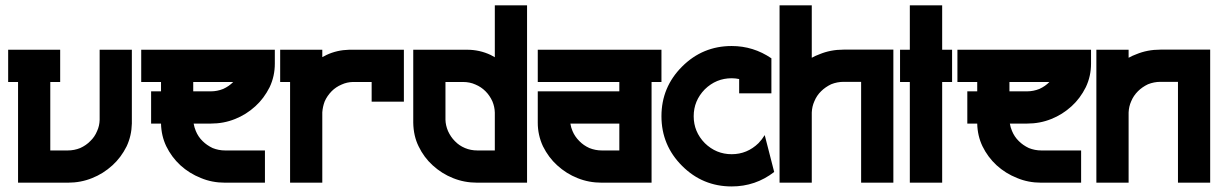

<svg xmlns="http://www.w3.org/2000/svg" viewBox="-20 -667 4448 701"><path d="M461.4 -215.8Q460.4 -171.4 442.4 -132.8Q421.9 -91.8 390.6 -63.5Q356.9 -32.7 315.9 -16.6Q274.9 0 227.5 0H45.9V-367.7H9.8V-485.4H199.7V-367.7H163.6V-117.7H227.5Q251 -117.7 272.9 -126.5Q294.4 -136.2 309.6 -151.9Q325.7 -167 334.5 -188.5Q343.3 -207.5 343.8 -229.5V-485.4H461.4Z M983.4 -485.4V-434.6Q983.4 -388.7 964.4 -348.6Q943.8 -307.6 912.6 -279.3Q878.9 -248.5 837.9 -232.4Q796.9 -215.8 749.5 -215.8H687Q689.5 -201.7 694.8 -189Q703.6 -167.5 719.7 -151.9Q734.9 -136.7 756.3 -126.5Q778.3 -117.7 801.8 -117.7H947.3V0H801.8Q753.9 0 713.4 -17.1Q671.4 -33.7 638.7 -63.5Q606.4 -93.3 586.9 -133.3Q568.8 -171.4 567.9 -215.8H531.7V-333.5H567.9V-367.7H495.6V-485.4ZM794.9 -342.3Q816.4 -352.1 831.5 -367.7H685.5V-333.5H749.5Q772.9 -333.5 794.9 -342.3Z M1454.6 -485.4V-295.9H1336.9V-367.7H1268.6Q1246.6 -367.2 1227.5 -358.4Q1206.5 -349.6 1190.9 -334Q1174.3 -316.9 1165.5 -296.9Q1158.2 -277.8 1156.7 -256.8V0H1039.1V-367.7H1002.9V-485.4H1156.7V-458.5Q1159.7 -460 1165 -462.6Q1170.4 -465.3 1171.9 -466.3Q1210.4 -484.4 1254.9 -485.4Z M1786.6 -647.5H1904.3V0H1722.7Q1675.3 0 1634.3 -16.6Q1593.3 -32.7 1559.6 -63.5Q1527.8 -92.3 1508.3 -132.8Q1489.7 -170.4 1488.8 -218.8V-485.4H1685.5Q1731 -485.4 1771.5 -466.3Q1779.3 -462.4 1786.6 -458ZM1722.7 -117.7H1786.6V-255.9Q1786.1 -276.9 1777.8 -296.9Q1768.1 -318.4 1752.4 -334Q1736.8 -349.6 1715.8 -358.4Q1695.3 -367.7 1670.4 -367.7H1606.4V-229.5Q1606.9 -209.5 1615.7 -188.5Q1625.5 -167 1640.6 -151.9Q1655.8 -135.7 1677.7 -126.5Q1698.7 -117.7 1722.7 -117.7Z M2395 -367.7H2358.9V0H2177.2Q2129.9 0 2088.9 -16.6Q2047.9 -32.7 2014.2 -63.5Q1982.9 -91.8 1962.4 -132.8Q1943.4 -173.8 1943.4 -218.8V-333.5H2241.2V-367.7H1943.4V-485.4H2395ZM2177.2 -117.7H2241.2V-215.8H2062.5Q2064.9 -200.7 2070.3 -188.5Q2078.6 -168.5 2095.2 -151.9Q2110.4 -136.2 2131.8 -126.5Q2153.8 -117.7 2177.2 -117.7Z M2772 -173.8 2806.6 -39.1Q2738.3 13.7 2651.4 13.7Q2545.4 13.7 2470.2 -61.5Q2395 -136.7 2395 -242.7Q2395 -348.6 2470.2 -423.8Q2545.4 -499 2651.4 -499Q2730.5 -499 2796.4 -454.1V-326.2H2678.7V-378.4Q2665.5 -381.3 2651.4 -381.3Q2594.7 -381.3 2553.2 -340.8Q2512.7 -299.3 2512.7 -242.7Q2512.7 -186 2553.2 -144.5Q2594.7 -104 2651.4 -104Q2708 -104 2749.5 -144.5Q2762.2 -157.7 2772 -173.8Z M3241.7 -485.8V0H3124V-368.2H3060.1Q3036.6 -368.2 3014.6 -359.4Q2993.2 -349.1 2978 -334Q2961.9 -318.4 2953.1 -296.9Q2944.8 -278.3 2943.8 -256.3V0H2826.2V-647.5H2943.8V-456.1Q2958 -463.9 2971.7 -468.8Q3012.2 -485.8 3060.1 -485.8Z M3456.1 -485.4V-367.7H3419.9V0H3301.8V-367.7H3266.1V-485.4H3301.8V-647.5H3419.9V-485.4Z M3963.4 -485.4V-434.6Q3963.4 -388.7 3944.3 -348.6Q3923.8 -307.6 3892.6 -279.3Q3858.9 -248.5 3817.9 -232.4Q3776.9 -215.8 3729.5 -215.8H3667Q3669.4 -201.7 3674.8 -189Q3683.6 -167.5 3699.7 -151.9Q3714.8 -136.7 3736.3 -126.5Q3758.3 -117.7 3781.7 -117.7H3927.2V0H3781.7Q3733.9 0 3693.4 -17.1Q3651.4 -33.7 3618.7 -63.5Q3586.4 -93.3 3566.9 -133.3Q3548.8 -171.4 3547.9 -215.8H3511.7V-333.5H3547.9V-367.7H3475.6V-485.4ZM3774.9 -342.3Q3796.4 -352.1 3811.5 -367.7H3665.5V-333.5H3729.5Q3752.9 -333.5 3774.9 -342.3Z M4398.4 -485.8V0H4280.8V-368.2H4216.8Q4193.4 -368.2 4171.4 -359.4Q4149.9 -349.1 4134.8 -334Q4118.2 -317.4 4109.9 -296.9Q4101.6 -278.3 4100.6 -256.3V0H3982.9V-485.4H4100.6V-456.1Q4114.7 -463.9 4128.4 -468.8Q4168.9 -485.8 4216.8 -485.8Z"/></svg>

Font: Sangha Kali
Style: Regular
Weight: 400
Designer: Seslavinskaya Anna
Foundry: Popkern
Version: Version 2.000;PS 002.000;hotconv 1.0.88;makeotf.lib2.5.64775